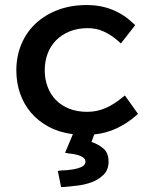

<svg xmlns="http://www.w3.org/2000/svg" viewBox="-20 -526 615 764"><path d="M270 8Q216 1 174 -21.5Q132 -44 103.5 -77.5Q75 -111 60 -154Q45 -197 45 -246Q45 -302 65 -350Q85 -398 122 -432.5Q159 -467 210.5 -486.5Q262 -506 326 -506Q380 -506 426.5 -487.5Q473 -469 510 -433L518 -426L461 -353L449 -364Q422 -387 393 -400.5Q364 -414 329 -414Q289 -414 257 -401Q225 -388 203 -365.5Q181 -343 169.5 -312.5Q158 -282 158 -246Q158 -211 169.5 -180.5Q181 -150 202.5 -128Q224 -106 255.5 -93.5Q287 -81 327 -81Q366 -81 400 -96Q434 -111 464 -136L477 -146L529 -73L520 -65Q486 -35 444.5 -15.5Q403 4 355 9L344 39Q372 48 392 65.5Q412 83 412 117Q412 150 392 169.5Q372 189 345 199Q318 209 288.5 212.5Q259 216 236 218H223L210 154L226 152Q233 152 240.5 151.5Q248 151 256 150Q265 149 273 147.5Q281 146 289 144Q320 135 320 118Q320 103 301 95Q292 91 280 88.5Q268 86 257 85L239 82Z"/></svg>

Font: Codetta
Style: Bold
Weight: 700
Designer: Ulrich Proeller
Foundry: PROSA GmbH
Version: Version 2.00;September 29, 2018;FontCreator 11.5.0.2427 64-b